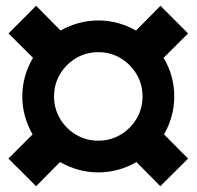

<svg xmlns="http://www.w3.org/2000/svg" viewBox="-20 -663 675 659"><path d="M104 -23.9 8.8 -118.7 91.8 -201.7Q75.2 -230.5 65.9 -263.4Q56.6 -296.4 56.6 -332Q56.6 -368.2 66.2 -401.9Q75.7 -435.5 93.3 -464.4L9.3 -548.3L104 -643.1L188 -558.1Q216.8 -574.7 249.5 -583.7Q282.2 -592.8 317.4 -592.8Q352.5 -592.8 385.3 -583.7Q418 -574.7 446.8 -558.1L530.8 -643.1L625.5 -548.3L541.5 -464.4Q559.1 -435.5 568.6 -401.9Q578.1 -368.2 578.1 -332Q578.1 -296.4 568.8 -263.4Q559.6 -230.5 543 -201.7L625.5 -118.7L530.3 -23.9L448.2 -106.9Q419.4 -89.8 386.2 -80.6Q353 -71.3 317.4 -71.3Q281.2 -71.3 248 -80.8Q214.8 -90.3 186 -106.9ZM317.4 -180.2Q359.4 -180.2 393.8 -200.7Q428.2 -221.2 448.7 -255.6Q469.2 -290 469.2 -332Q469.2 -374 448.7 -408.4Q428.2 -442.9 393.8 -463.4Q359.4 -483.9 317.4 -483.9Q275.4 -483.9 241 -463.4Q206.5 -442.9 186 -408.4Q165.5 -374 165.5 -332Q165.5 -290 186 -255.6Q206.5 -221.2 241 -200.7Q275.4 -180.2 317.4 -180.2Z"/></svg>

Font: Schibsted Grotesk ExtraBold
Style: Regular
Weight: 800
Designer: Bakken & Baeck AS, Henrik Kongsvoll
Foundry: Schibsted ASA
Version: Version 1.100; ttfautohint (v1.8.4.7-5d5b);gftools[0.9.25]